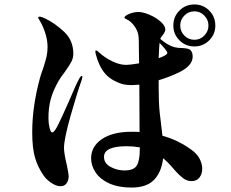

<svg xmlns="http://www.w3.org/2000/svg" viewBox="-20 -833 1040 864"><path d="M949 -718Q949 -679 921.5 -651.5Q894 -624 855 -624Q815 -624 787.5 -651.5Q760 -679 760 -718Q760 -758 787.5 -785.5Q815 -813 855 -813Q894 -813 921.5 -785.5Q949 -758 949 -718ZM918 -718Q918 -744 899.5 -763Q881 -782 855 -782Q828 -782 809.5 -763Q791 -744 791 -718Q791 -692 809.5 -673Q828 -654 855 -654Q881 -654 899.5 -673Q918 -692 918 -718ZM890 -74Q890 -50 877.5 -34Q865 -18 842 -18Q821 -18 803.5 -31.5Q786 -45 770.5 -62.5Q755 -80 749 -87Q736 -102 722 -114L714 -121Q707 -59 673.5 -24Q640 11 572 11Q513 11 472 -7.5Q431 -26 410.5 -56.5Q390 -87 390 -121Q390 -174 438.5 -207Q487 -240 572 -240Q597 -240 608 -239L607 -452Q585 -450 575 -450Q548 -450 530 -455Q479 -471 452 -503Q425 -535 411 -589L409 -600Q409 -606 412 -606Q416 -606 421 -601.5Q426 -597 428 -595Q454 -572 486.5 -556.5Q519 -541 548 -541Q564 -541 606 -548L605 -607Q605 -655 604 -662Q603 -690 586 -714Q569 -738 550 -746Q540 -750 540 -754Q540 -761 560.5 -770Q581 -779 603 -779Q624 -779 653 -766.5Q682 -754 703 -735.5Q724 -717 724 -700Q724 -691 713 -676Q706 -669 701 -658Q734 -630 761 -622Q777 -617 799 -617Q820 -616 830 -612Q840 -608 845 -594Q847 -586 847 -578Q847 -537 785 -507Q741 -486 694 -472V-435Q694 -371 698.5 -327.5Q703 -284 711 -222Q779 -204 840 -160Q866 -142 878 -119Q890 -96 890 -74ZM351 -487 348 -474Q327 -416 297.5 -311.5Q268 -207 268 -167Q268 -143 281 -89Q289 -49 289 -41Q289 -21 279.5 -8Q270 5 253 5Q233 5 211 -10Q189 -25 177 -42Q151 -79 138 -122Q125 -165 125 -239Q125 -353 159 -479Q163 -495 175 -528Q185 -559 189.5 -578.5Q194 -598 194 -623Q194 -650 184.5 -681.5Q175 -713 159 -740Q157 -743 154.5 -747Q152 -751 152 -753Q152 -758 158 -758Q167 -758 183 -750Q227 -729 268.5 -690Q310 -651 310 -591Q310 -572 300.5 -554Q291 -536 270 -507Q252 -484 242 -466Q218 -423 208 -385.5Q198 -348 198 -301Q198 -279 203 -258Q208 -237 215 -237Q224 -237 240 -268.5Q256 -300 287 -370Q321 -451 338 -482Q343 -491 348 -491Q351 -491 351 -487ZM694 -571Q733 -585 733 -595Q733 -600 722 -613.5Q711 -627 698 -640Q696 -621 694 -571ZM609 -170Q577 -175 550 -175Q448 -175 448 -127Q448 -98 477.5 -82Q507 -66 540 -66Q583 -66 596 -89Q609 -112 609 -159Z"/></svg>

Font: Shippori Mincho ExtraBold
Style: Regular
Weight: 800
Designer: FONTDASU
Foundry: FONTDASU / Google Inc. / but / Adobe
Version: Version 3.110; ttfautohint (v1.8.3)